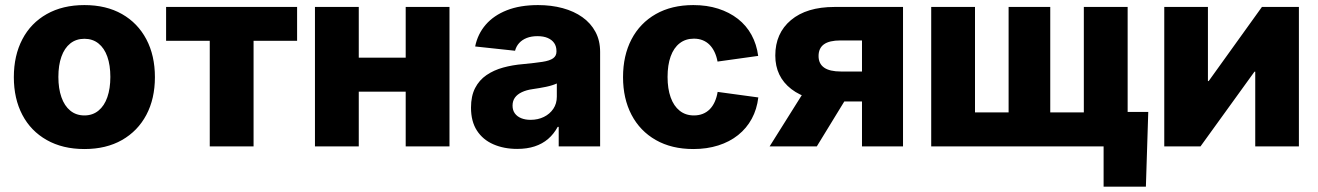

<svg xmlns="http://www.w3.org/2000/svg" viewBox="-20 -568 5115 745"><path d="M307.6 10.3Q223.1 10.3 161.4 -24.7Q99.6 -59.6 66.7 -122.3Q33.7 -185.1 33.7 -268.6Q33.7 -352.5 66.7 -415.5Q99.6 -478.5 161.4 -513.4Q223.1 -548.3 307.6 -548.3Q392.1 -548.3 453.4 -513.4Q514.6 -478.5 547.9 -415.5Q581.1 -352.5 581.1 -268.6Q581.1 -185.1 547.9 -122.3Q514.6 -59.6 453.4 -24.7Q392.1 10.3 307.6 10.3ZM307.6 -120.1Q339.4 -120.1 362.1 -138.7Q384.8 -157.2 396.5 -190.9Q408.2 -224.6 408.2 -269.5Q408.2 -314.9 396.5 -348.1Q384.8 -381.3 362.1 -399.4Q339.4 -417.5 307.6 -417.5Q275.4 -417.5 252.7 -399.4Q230 -381.3 218.3 -348.1Q206.5 -314.9 206.5 -269.5Q206.5 -224.6 218.3 -190.9Q230 -157.2 252.7 -138.7Q275.4 -120.1 307.6 -120.1Z M793.9 0V-409.7H624.5V-541H1132.8V-409.7H963.9V0Z M1603 -344.2V-212.4H1323.2V-344.2ZM1372.1 -541V0H1202.1V-541ZM1724.1 -541V0H1554.2V-541Z M1986.8 9.8Q1935.1 9.8 1894.3 -8.1Q1853.5 -25.9 1830.6 -61.3Q1807.6 -96.7 1807.6 -150.4Q1807.6 -195.3 1823.5 -226.3Q1839.4 -257.3 1867.7 -276.6Q1896 -295.9 1932.4 -305.9Q1968.8 -315.9 2010.3 -319.3Q2056.6 -323.7 2085 -328.1Q2113.3 -332.5 2126.2 -341.8Q2139.2 -351.1 2139.2 -367.7V-369.6Q2139.2 -388.2 2130.4 -400.9Q2121.6 -413.6 2105.2 -420.7Q2088.9 -427.7 2065.4 -427.7Q2042 -427.7 2023.9 -420.7Q2005.9 -413.6 1994.4 -400.9Q1982.9 -388.2 1978.5 -371.1L1823.7 -387.7Q1833.5 -436 1864.7 -472.2Q1896 -508.3 1947 -528.3Q1998 -548.3 2067.9 -548.3Q2119.1 -548.3 2163.3 -536.4Q2207.5 -524.4 2240 -501.2Q2272.5 -478 2290.5 -444.3Q2308.6 -410.6 2308.6 -366.7V0H2147.9V-75.7H2144Q2128.9 -47.9 2106.7 -28.8Q2084.5 -9.8 2054.7 0Q2024.9 9.8 1986.8 9.8ZM2038.6 -103Q2067.4 -103 2090.3 -114.3Q2113.3 -125.5 2127 -145.8Q2140.6 -166 2140.6 -192.9V-244.1Q2133.3 -240.7 2122.6 -237.3Q2111.8 -233.9 2099.1 -231.2Q2086.4 -228.5 2073 -226.3Q2059.6 -224.1 2046.9 -222.2Q2022.5 -218.8 2004.9 -210.4Q1987.3 -202.1 1978 -189.2Q1968.8 -176.3 1968.8 -158.2Q1968.8 -140.1 1977.8 -127.9Q1986.8 -115.7 2002.4 -109.4Q2018.1 -103 2038.6 -103Z M2670.4 10.3Q2585.9 10.3 2524.7 -24.7Q2463.4 -59.6 2430.4 -122.6Q2397.5 -185.5 2397.5 -268.6Q2397.5 -352.5 2430.4 -415.5Q2463.4 -478.5 2524.7 -513.4Q2585.9 -548.3 2670.4 -548.3Q2723.1 -548.3 2766.6 -534.4Q2810.1 -520.5 2843 -494.9Q2876 -469.2 2896 -432.6Q2916 -396 2921.9 -351.1L2764.2 -329.1Q2760.3 -350.1 2752.4 -366.5Q2744.6 -382.8 2733.2 -394.3Q2721.7 -405.8 2706.5 -411.9Q2691.4 -418 2672.4 -418Q2640.1 -418 2617.2 -400.1Q2594.2 -382.3 2582.3 -349.1Q2570.3 -315.9 2570.3 -269.5Q2570.3 -223.6 2582.3 -190.2Q2594.2 -156.7 2617.2 -138.4Q2640.1 -120.1 2672.4 -120.1Q2691.4 -120.1 2706.8 -126.2Q2722.2 -132.3 2733.9 -144Q2745.6 -155.8 2753.4 -173.1Q2761.2 -190.4 2764.6 -211.4L2922.4 -189.9Q2917 -144 2897 -107.2Q2877 -70.3 2844 -43.9Q2811 -17.6 2767.1 -3.7Q2723.1 10.3 2670.4 10.3Z M3483.9 0H3324.7V-411.1H3241.7Q3197.8 -411.1 3177 -396Q3156.2 -380.9 3156.2 -350.6Q3156.2 -320.8 3177.7 -305.7Q3199.2 -290.5 3243.7 -290.5H3390.6V-174.3H3223.6Q3112.8 -174.3 3050.5 -222.4Q2988.3 -270.5 2988.3 -352.5Q2988.3 -439 3049.1 -490Q3109.9 -541 3217.8 -541H3483.9ZM3149.4 0H2966.3L3121.1 -246.6H3300.3Z M3593.3 -541H3763.2V-131.8H3893.6V-541H4055.2V-131.8H4185.5V-541H4355.5V0H3593.3ZM4262.2 156.2V0H4217.8V-133.8H4435.5L4426.3 156.2Z M5020 0H4850.6V-290H4847.7L4638.2 0H4497.6V-541H4667V-253.4H4669.9L4876.5 -541H5020Z"/></svg>

Font: Inter 17pt ExtraBold
Style: Regular
Weight: 800
Version: Version 4.001;git-66647c0bb